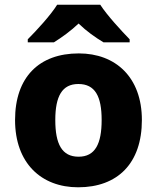

<svg xmlns="http://www.w3.org/2000/svg" viewBox="-20 -786 667 816"><path d="M406 -766H223C195 -721 135 -656 98 -619V-606H209C244 -628 279 -653 314 -686C348 -653 385 -627 420 -606H531V-619C496 -655 435 -721 406 -766ZM583 -276C583 -458 471 -559 315 -559C146 -559 44 -458 44 -276C44 -92 156 10 312 10C480 10 583 -92 583 -276ZM215 -276C215 -377 244 -429 313 -429C384 -429 412 -377 412 -276C412 -174 384 -120 314 -120C243 -120 215 -174 215 -276Z"/></svg>

Font: Noto Sans Ethiopic ExtraBold
Style: Regular
Weight: 800
Designer: Monotype Design Team
Foundry: Monotype Imaging Inc.
Version: Version 2.102